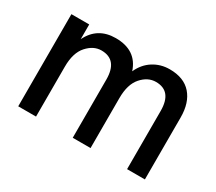

<svg xmlns="http://www.w3.org/2000/svg" viewBox="-100 -714 1030 915"><g transform="rotate(30 415.0 -257.0)"><path d="M766 0H668V-320Q668 -429 580 -429Q536 -429 501.5 -390Q467 -351 467 -275V0H369V-320Q369 -429 280 -429Q237 -429 202 -390Q167 -351 167 -275V0H69V-507H167V-426Q210 -514 310 -514Q424 -514 456 -416Q477 -463 517 -488.5Q557 -514 607 -514Q685 -514 725.5 -468Q766 -422 766 -341Z"/></g></svg>

Font: Hind Jalandhar Medium
Style: Regular
Weight: 500
Designer: Namrata Goyal
Foundry: Indian Type Foundry
Version: Version 0.702;PS 1.0;hotconv 1.0.81;makeotf.lib2.5.63406